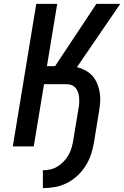

<svg xmlns="http://www.w3.org/2000/svg" viewBox="-20 -755 640 990"><path d="M201 215V123Q220 123 240 118.5Q260 114 277.5 103Q295 92 309.5 76.5Q324 61 334 43Q344 25 349.5 5.5Q355 -14 358 -33L385 -197Q388 -211 388.5 -225Q389 -239 388 -252.5Q387 -266 382.5 -279Q378 -292 369.5 -302Q361 -312 348.5 -316.5Q336 -321 322 -321H207L154 0H46L167 -735H275L222 -414H264L477 -735H600L377 -409Q400 -403 421 -391.5Q442 -380 457 -363Q472 -346 481 -324.5Q490 -303 494 -279.5Q498 -256 496.5 -231Q495 -206 491 -182L464 -18Q459 13 448.5 43.5Q438 74 420.5 101.5Q403 129 378 152Q353 175 323.5 189.5Q294 204 263 209.5Q232 215 201 215Z"/></svg>

Font: Iosevka Semibold Extended
Style: Italic
Weight: 600
Width: 7
Italic angle: -9°
Monospace: yes
Designer: Belleve Invis
Foundry: Belleve Invis
Version: Version 32.5.0; ttfautohint (v1.8.4)